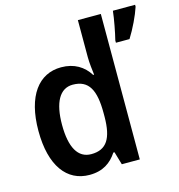

<svg xmlns="http://www.w3.org/2000/svg" viewBox="-113 -925 905 969"><g transform="rotate(-15 340.0 -441.0)"><path d="M237 -56C307 -56 350 -87 381 -134H387L407 -66H501V-826H381V-632C381 -601 386 -564 389 -539H384C354 -587 306 -618 237 -618C120 -618 44 -520 44 -337C44 -154 119 -56 237 -56ZM680 -816V-826H564C560 -786 546 -713 537 -678V-666H608C637 -712 666 -773 680 -816ZM272 -155C203 -155 167 -217 167 -336C167 -452 203 -518 271 -518C356 -518 385 -458 385 -340V-319C384 -208 353 -155 272 -155Z"/></g></svg>

Font: Noto Sans Malayalam UI SemiCondensed SemiBold
Style: Regular
Weight: 600
Width: 4
Designer: Jelle Bosma - Monotype Design Team
Foundry: Monotype Imaging Inc.
Version: Version 2.104